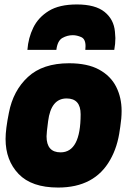

<svg xmlns="http://www.w3.org/2000/svg" viewBox="-20 -828 600 862"><path d="M493 -604H363L364 -621Q364 -653 344.5 -661.5Q325 -670 307 -670Q282 -670 260 -657.5Q238 -645 233 -604H103Q107 -658 129.5 -704Q152 -750 199 -779Q246 -808 325 -808Q408 -808 449.5 -774.5Q491 -741 496 -686L498 -657Q498 -631 493 -604ZM241 14Q122 14 63.5 -47Q5 -108 5 -204Q5 -248 20 -322Q39 -421 105.5 -482.5Q172 -544 290 -544Q373 -544 425 -515.5Q477 -487 501.5 -438.5Q526 -390 526 -330Q526 -297 520 -259L518 -246Q508 -169 475 -111Q405 14 241 14ZM252 -144Q342 -144 342 -315Q342 -386 279 -386Q209 -386 196 -284Q189 -231 189 -216Q189 -144 252 -144Z"/></svg>

Font: Tanohe Sans ExtraBold
Style: Italic
Weight: 800
Designer: Village Type and Design LLC & Cristiano Sobral
Foundry: Cooper Hewitt Smithsonian Design Museum
Version: Version 1.00;September 29, 2021;FontCreator 13.0.0.2655 64-b